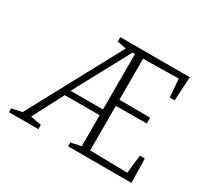

<svg xmlns="http://www.w3.org/2000/svg" viewBox="-125 -770 1003 945"><g transform="rotate(30 376.0 -297.0)"><path d="M20 -22 78 -34 361 -559 310 -569V-594H705L697 -458H669L661 -561L460 -558V-325L635 -324V-291L460 -290V-37L673 -33L685 -137H713L716 0H356V-22L414 -34V-210H216L125 -36L187 -24V0H20ZM414 -243V-558H400L230 -243Z"/></g></svg>

Font: Grenze ExtraLight
Style: Regular
Weight: 275
Designer: Renata Polastri
Foundry: Omnibus-Type
Version: Version 1.002; ttfautohint (v1.8)